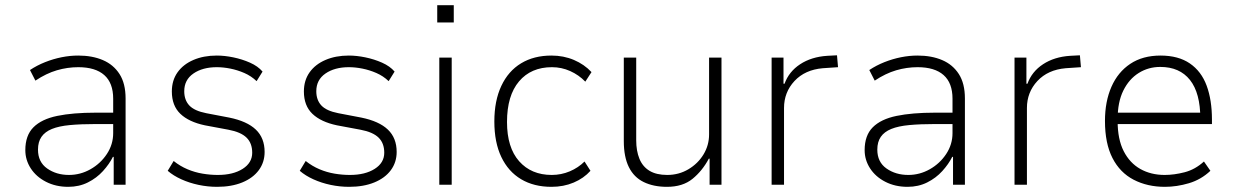

<svg xmlns="http://www.w3.org/2000/svg" viewBox="-20 -715 4778 743"><path d="M244 8Q196 8 158 -11.5Q120 -31 99 -63.5Q78 -96 78 -134Q78 -191 109.5 -222.5Q141 -254 201.5 -266.5Q262 -279 350 -279H429V-235H352Q293 -235 250.5 -231Q208 -227 181 -216Q154 -205 140.5 -185.5Q127 -166 127 -136Q127 -88 162.5 -63Q198 -38 247 -38Q291 -38 330 -60Q369 -82 393.5 -119Q418 -156 418 -200V-333Q418 -394 383.5 -424.5Q349 -455 283 -455Q241 -455 200 -443Q159 -431 117 -403L96 -444Q123 -462 154.5 -474.5Q186 -487 218.5 -493.5Q251 -500 283 -500Q337 -500 378 -482.5Q419 -465 442.5 -428.5Q466 -392 466 -334V0H420V-108H417Q403 -80 378.5 -53Q354 -26 320 -9Q286 8 244 8Z M820 8Q784 8 748.5 0.5Q713 -7 682 -21Q651 -35 629 -54L652 -92Q677 -72 705.5 -60Q734 -48 764 -43Q794 -38 823 -38Q882 -38 919 -61.5Q956 -85 956 -124Q956 -161 934 -182.5Q912 -204 864 -213L773 -230Q711 -243 678 -274.5Q645 -306 645 -361Q645 -404 667 -435Q689 -466 728.5 -483Q768 -500 819 -500Q849 -500 883 -493Q917 -486 947.5 -472.5Q978 -459 996 -438L973 -401Q952 -421 925.5 -432.5Q899 -444 871.5 -449.5Q844 -455 819 -455Q764 -455 728.5 -430.5Q693 -406 693 -362Q693 -328 712.5 -307Q732 -286 778 -277L867 -260Q936 -246 970 -213.5Q1004 -181 1004 -127Q1004 -87 981.5 -56.5Q959 -26 917.5 -9Q876 8 820 8Z M1331 8Q1295 8 1259.5 0.5Q1224 -7 1193 -21Q1162 -35 1140 -54L1163 -92Q1188 -72 1216.5 -60Q1245 -48 1275 -43Q1305 -38 1334 -38Q1393 -38 1430 -61.5Q1467 -85 1467 -124Q1467 -161 1445 -182.5Q1423 -204 1375 -213L1284 -230Q1222 -243 1189 -274.5Q1156 -306 1156 -361Q1156 -404 1178 -435Q1200 -466 1239.5 -483Q1279 -500 1330 -500Q1360 -500 1394 -493Q1428 -486 1458.5 -472.5Q1489 -459 1507 -438L1484 -401Q1463 -421 1436.5 -432.5Q1410 -444 1382.5 -449.5Q1355 -455 1330 -455Q1275 -455 1239.5 -430.5Q1204 -406 1204 -362Q1204 -328 1223.5 -307Q1243 -286 1289 -277L1378 -260Q1447 -246 1481 -213.5Q1515 -181 1515 -127Q1515 -87 1492.5 -56.5Q1470 -26 1428.5 -9Q1387 8 1331 8Z M1672 -628V-695H1736V-628ZM1680 0V-492H1728V0Z M2114 8Q2046 8 1996.5 -21.5Q1947 -51 1920 -107.5Q1893 -164 1893 -245Q1893 -325 1920 -382.5Q1947 -440 1996.5 -470Q2046 -500 2114 -500Q2161 -500 2201 -483Q2241 -466 2269 -436L2245 -399Q2220 -425 2186.5 -440Q2153 -455 2116 -455Q2035 -455 1988.5 -400Q1942 -345 1942 -243Q1942 -144 1989 -91Q2036 -38 2115 -38Q2152 -38 2185 -52Q2218 -66 2242 -90L2265 -54Q2239 -25 2200 -8.5Q2161 8 2114 8Z M2561 8Q2509 8 2471 -10.5Q2433 -29 2413.5 -68.5Q2394 -108 2394 -169V-492H2442V-172Q2442 -131 2454.5 -100.5Q2467 -70 2493.5 -54Q2520 -38 2562 -38Q2607 -38 2644 -60Q2681 -82 2702.5 -117.5Q2724 -153 2724 -195V-492H2772V0H2726V-101H2723Q2698 -54 2660 -23Q2622 8 2561 8Z M2966 0V-492H3012V-391H3016Q3033 -438 3076.5 -466.5Q3120 -495 3181 -499L3219 -501L3223 -455L3164 -451Q3095 -445 3054.5 -401.5Q3014 -358 3014 -297V0Z M3492 8Q3444 8 3406 -11.5Q3368 -31 3347 -63.5Q3326 -96 3326 -134Q3326 -191 3357.5 -222.5Q3389 -254 3449.5 -266.5Q3510 -279 3598 -279H3677V-235H3600Q3541 -235 3498.5 -231Q3456 -227 3429 -216Q3402 -205 3388.5 -185.5Q3375 -166 3375 -136Q3375 -88 3410.5 -63Q3446 -38 3495 -38Q3539 -38 3578 -60Q3617 -82 3641.5 -119Q3666 -156 3666 -200V-333Q3666 -394 3631.5 -424.5Q3597 -455 3531 -455Q3489 -455 3448 -443Q3407 -431 3365 -403L3344 -444Q3371 -462 3402.5 -474.5Q3434 -487 3466.5 -493.5Q3499 -500 3531 -500Q3585 -500 3626 -482.5Q3667 -465 3690.5 -428.5Q3714 -392 3714 -334V0H3668V-108H3665Q3651 -80 3626.5 -53Q3602 -26 3568 -9Q3534 8 3492 8Z M3906 0V-492H3952V-391H3956Q3973 -438 4016.5 -466.5Q4060 -495 4121 -499L4159 -501L4163 -455L4104 -451Q4035 -445 3994.5 -401.5Q3954 -358 3954 -297V0Z M4488 8Q4420 8 4367 -19.5Q4314 -47 4285 -103.5Q4256 -160 4256 -247Q4256 -322 4281 -379Q4306 -436 4354 -468Q4402 -500 4471 -500Q4540 -500 4584.5 -469.5Q4629 -439 4649.5 -383.5Q4670 -328 4670 -252V-235H4288V-279H4647L4625 -256Q4625 -355 4585 -405.5Q4545 -456 4470 -456Q4424 -456 4386.5 -432.5Q4349 -409 4327 -364.5Q4305 -320 4305 -254V-246Q4305 -176 4328.5 -130Q4352 -84 4393 -61Q4434 -38 4487 -38Q4524 -38 4564.5 -48.5Q4605 -59 4639 -90L4664 -54Q4628 -20 4581 -6Q4534 8 4488 8Z"/></svg>

Font: Nunito Sans 7pt SemiCondensed ExtraLight
Style: Regular
Weight: 250
Width: 4
Designer: Vernon Adams
Foundry: Vernon Adams
Version: Version 3.101;gftools[0.9.27]